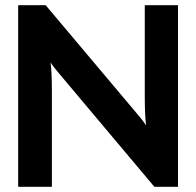

<svg xmlns="http://www.w3.org/2000/svg" viewBox="-20 -720 756 740"><path d="M50 0V-700H156L497 -295Q526 -262 543 -237Q538 -275 538 -351V-700H666V0H575L221 -421Q192 -454 175 -479Q180 -442 180 -365V0Z"/></svg>

Font: Cal Sans
Style: Regular
Weight: 400
Designer: Designer Mark Davis DBA MarkFonts
Foundry: Designer Mark Davis DBA MarkFonts
Version: Version 1.000